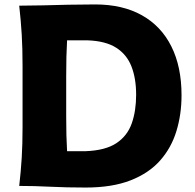

<svg xmlns="http://www.w3.org/2000/svg" viewBox="-20 -826 866 853"><path d="M278 -154.3Q275.9 -189 275 -225.7Q274.1 -262.4 274.1 -308.1V-487.3Q274.1 -535.2 275 -572.8Q275.9 -610.5 278 -646.8H369Q449.2 -644 496.3 -613.9Q543.5 -583.7 564.1 -530.6Q584.8 -477.5 584.8 -405.1Q584.8 -333.2 565.3 -277.8Q545.7 -222.3 497 -189.9Q448.2 -157.6 360.2 -154.3ZM65.4 0Q133.1 0 203.9 3.6Q274.6 7.2 360.5 7.2Q478.4 7.2 560 -24.7Q641.6 -56.6 691.4 -113Q741.2 -169.3 763.8 -243.7Q786.5 -318 786.5 -402.8Q786.5 -529.8 741.2 -620Q696 -710.3 610.2 -758.3Q524.4 -806.3 402.5 -806.3Q342.6 -806.3 283.5 -805Q224.4 -803.7 169.4 -802.2Q114.4 -800.8 65.4 -800.8Q72.8 -734.9 76.5 -672.9Q80.2 -610.8 80.2 -532.9V-260.9Q80.2 -185.4 76.5 -124.8Q72.8 -64.3 65.4 0Z"/></svg>

Font: Pinar FD VF
Style: Regular
Weight: 300
Designer: Amin Abedi
Version: Version 2.000